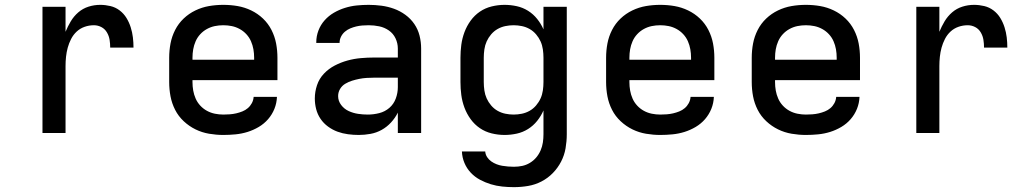

<svg xmlns="http://www.w3.org/2000/svg" viewBox="-20 -548 4240 791"><path d="M155 0V-520H250V-417Q259 -439 271.5 -460Q284 -481 302.5 -497Q321 -513 344.5 -520.5Q368 -528 393 -528Q414 -528 435 -523Q456 -518 473 -505Q490 -492 501 -474Q512 -456 518.5 -435.5Q525 -415 527.5 -394Q530 -373 530 -352H434Q434 -368 431.5 -384Q429 -400 420.5 -414.5Q412 -429 397.5 -436.5Q383 -444 367 -444Q347 -444 328.5 -437.5Q310 -431 296 -418Q282 -405 273 -387.5Q264 -370 259 -351.5Q254 -333 252 -314Q250 -295 250 -276V0Z M900 8Q871 8 841.5 3Q812 -2 785.5 -15Q759 -28 737 -48.5Q715 -69 701.5 -95.5Q688 -122 682.5 -151Q677 -180 677 -210V-310Q677 -340 682.5 -369Q688 -398 701.5 -424.5Q715 -451 736.5 -471.5Q758 -492 785 -505Q812 -518 841 -523Q870 -528 900 -528Q930 -528 959 -523Q988 -518 1015 -505Q1042 -492 1063.5 -471.5Q1085 -451 1098.5 -424.5Q1112 -398 1117.5 -369Q1123 -340 1123 -310V-218H773V-210Q773 -192 776 -175Q779 -158 786 -142Q793 -126 805 -113Q817 -100 832.5 -91.5Q848 -83 865.5 -79.5Q883 -76 900 -76Q913 -76 926.5 -77Q940 -78 953 -81Q966 -84 978.5 -89Q991 -94 1001 -102.5Q1011 -111 1017.5 -123Q1024 -135 1025 -149H1121Q1120 -123 1110.5 -99.5Q1101 -76 1084.5 -57Q1068 -38 1046 -25Q1024 -12 1000 -4.5Q976 3 950.5 5.5Q925 8 900 8ZM773 -302H1027V-310Q1027 -328 1024 -345Q1021 -362 1014 -378Q1007 -394 995 -407Q983 -420 967.5 -428.5Q952 -437 935 -440.5Q918 -444 900 -444Q882 -444 865 -440.5Q848 -437 832.5 -428.5Q817 -420 805 -407Q793 -394 786 -378Q779 -362 776 -345Q773 -328 773 -310Z M1458 8Q1436 8 1413.5 5Q1391 2 1370.5 -5.5Q1350 -13 1331.5 -26.5Q1313 -40 1300.5 -58.5Q1288 -77 1282.5 -98.5Q1277 -120 1277 -142Q1277 -170 1286 -197Q1295 -224 1314.5 -244.5Q1334 -265 1359 -278Q1384 -291 1411 -298.5Q1438 -306 1466 -308.5Q1494 -311 1521 -311H1619V-348Q1619 -370 1609.5 -390Q1600 -410 1582 -422.5Q1564 -435 1542.5 -439.5Q1521 -444 1499 -444Q1486 -444 1473 -443Q1460 -442 1447.5 -439Q1435 -436 1423 -431Q1411 -426 1401 -417.5Q1391 -409 1385 -397Q1379 -385 1379 -372V-371H1283V-374Q1283 -399 1292 -422.5Q1301 -446 1317.5 -464.5Q1334 -483 1355.5 -495.5Q1377 -508 1401 -515.5Q1425 -523 1449.5 -525.5Q1474 -528 1499 -528Q1525 -528 1551.5 -524.5Q1578 -521 1603 -512Q1628 -503 1650 -487Q1672 -471 1687 -449Q1702 -427 1708.5 -401Q1715 -375 1715 -348V0H1619V-84Q1608 -62 1591 -43.5Q1574 -25 1552.5 -13Q1531 -1 1506.5 3.5Q1482 8 1458 8ZM1495 -76Q1519 -76 1542.5 -82Q1566 -88 1584 -103.5Q1602 -119 1610.5 -142Q1619 -165 1619 -189V-228H1521Q1506 -228 1490.5 -227Q1475 -226 1460 -223Q1445 -220 1430.5 -215.5Q1416 -211 1402.5 -203Q1389 -195 1381 -181.5Q1373 -168 1373 -152Q1373 -132 1385.5 -115.5Q1398 -99 1416.5 -90.5Q1435 -82 1455 -79Q1475 -76 1495 -76Z M2097 223Q2073 223 2049 220.5Q2025 218 2002 211Q1979 204 1957.5 192.5Q1936 181 1919.5 163.5Q1903 146 1893.5 123.5Q1884 101 1883 76H1979Q1980 89 1987 99.5Q1994 110 2004 117Q2014 124 2025.5 128.5Q2037 133 2049 135Q2061 137 2073 138Q2085 139 2097 139Q2115 139 2131.5 135.5Q2148 132 2163 123Q2178 114 2189 101Q2200 88 2207 72Q2214 56 2216.5 39Q2219 22 2219 5V-93Q2209 -70 2193 -50Q2177 -30 2155.5 -16.5Q2134 -3 2109 2.5Q2084 8 2059 8Q2032 8 2005.5 1.5Q1979 -5 1957 -20Q1935 -35 1919 -57Q1903 -79 1893.5 -104.5Q1884 -130 1880.5 -156.5Q1877 -183 1877 -210V-310Q1877 -337 1880.5 -363.5Q1884 -390 1893.5 -415.5Q1903 -441 1919 -463Q1935 -485 1957 -500Q1979 -515 2005.5 -521.5Q2032 -528 2059 -528Q2084 -528 2109 -522.5Q2134 -517 2155.5 -503.5Q2177 -490 2193 -470Q2209 -450 2219 -427V-520H2315V5Q2315 34 2310 63Q2305 92 2291.5 118Q2278 144 2257.5 165Q2237 186 2211 199.5Q2185 213 2156 218Q2127 223 2097 223ZM2096 -76Q2113 -76 2130 -79.5Q2147 -83 2162 -91.5Q2177 -100 2188.5 -113.5Q2200 -127 2207 -142.5Q2214 -158 2216.5 -175.5Q2219 -193 2219 -210V-310Q2219 -327 2216.5 -344.5Q2214 -362 2207 -377.5Q2200 -393 2188.5 -406.5Q2177 -420 2162 -428.5Q2147 -437 2130 -440.5Q2113 -444 2096 -444Q2079 -444 2062 -440.5Q2045 -437 2030 -428.5Q2015 -420 2003.5 -406.5Q1992 -393 1985 -377.5Q1978 -362 1975.5 -344.5Q1973 -327 1973 -310V-210Q1973 -193 1975.5 -175.5Q1978 -158 1985 -142.5Q1992 -127 2003.5 -113.5Q2015 -100 2030 -91.5Q2045 -83 2062 -79.5Q2079 -76 2096 -76Z M2700 8Q2671 8 2641.5 3Q2612 -2 2585.5 -15Q2559 -28 2537 -48.5Q2515 -69 2501.5 -95.5Q2488 -122 2482.5 -151Q2477 -180 2477 -210V-310Q2477 -340 2482.5 -369Q2488 -398 2501.5 -424.5Q2515 -451 2536.5 -471.5Q2558 -492 2585 -505Q2612 -518 2641 -523Q2670 -528 2700 -528Q2730 -528 2759 -523Q2788 -518 2815 -505Q2842 -492 2863.5 -471.5Q2885 -451 2898.5 -424.5Q2912 -398 2917.5 -369Q2923 -340 2923 -310V-218H2573V-210Q2573 -192 2576 -175Q2579 -158 2586 -142Q2593 -126 2605 -113Q2617 -100 2632.5 -91.5Q2648 -83 2665.5 -79.5Q2683 -76 2700 -76Q2713 -76 2726.5 -77Q2740 -78 2753 -81Q2766 -84 2778.5 -89Q2791 -94 2801 -102.5Q2811 -111 2817.5 -123Q2824 -135 2825 -149H2921Q2920 -123 2910.5 -99.5Q2901 -76 2884.5 -57Q2868 -38 2846 -25Q2824 -12 2800 -4.5Q2776 3 2750.5 5.5Q2725 8 2700 8ZM2573 -302H2827V-310Q2827 -328 2824 -345Q2821 -362 2814 -378Q2807 -394 2795 -407Q2783 -420 2767.5 -428.5Q2752 -437 2735 -440.5Q2718 -444 2700 -444Q2682 -444 2665 -440.5Q2648 -437 2632.5 -428.5Q2617 -420 2605 -407Q2593 -394 2586 -378Q2579 -362 2576 -345Q2573 -328 2573 -310Z M3300 8Q3271 8 3241.5 3Q3212 -2 3185.5 -15Q3159 -28 3137 -48.5Q3115 -69 3101.5 -95.5Q3088 -122 3082.5 -151Q3077 -180 3077 -210V-310Q3077 -340 3082.5 -369Q3088 -398 3101.5 -424.5Q3115 -451 3136.5 -471.5Q3158 -492 3185 -505Q3212 -518 3241 -523Q3270 -528 3300 -528Q3330 -528 3359 -523Q3388 -518 3415 -505Q3442 -492 3463.5 -471.5Q3485 -451 3498.5 -424.5Q3512 -398 3517.5 -369Q3523 -340 3523 -310V-218H3173V-210Q3173 -192 3176 -175Q3179 -158 3186 -142Q3193 -126 3205 -113Q3217 -100 3232.5 -91.5Q3248 -83 3265.5 -79.5Q3283 -76 3300 -76Q3313 -76 3326.5 -77Q3340 -78 3353 -81Q3366 -84 3378.5 -89Q3391 -94 3401 -102.5Q3411 -111 3417.5 -123Q3424 -135 3425 -149H3521Q3520 -123 3510.5 -99.5Q3501 -76 3484.5 -57Q3468 -38 3446 -25Q3424 -12 3400 -4.5Q3376 3 3350.5 5.5Q3325 8 3300 8ZM3173 -302H3427V-310Q3427 -328 3424 -345Q3421 -362 3414 -378Q3407 -394 3395 -407Q3383 -420 3367.5 -428.5Q3352 -437 3335 -440.5Q3318 -444 3300 -444Q3282 -444 3265 -440.5Q3248 -437 3232.5 -428.5Q3217 -420 3205 -407Q3193 -394 3186 -378Q3179 -362 3176 -345Q3173 -328 3173 -310Z M3755 0V-520H3850V-417Q3859 -439 3871.5 -460Q3884 -481 3902.5 -497Q3921 -513 3944.5 -520.5Q3968 -528 3993 -528Q4014 -528 4035 -523Q4056 -518 4073 -505Q4090 -492 4101 -474Q4112 -456 4118.5 -435.5Q4125 -415 4127.5 -394Q4130 -373 4130 -352H4034Q4034 -368 4031.5 -384Q4029 -400 4020.5 -414.5Q4012 -429 3997.5 -436.5Q3983 -444 3967 -444Q3947 -444 3928.5 -437.5Q3910 -431 3896 -418Q3882 -405 3873 -387.5Q3864 -370 3859 -351.5Q3854 -333 3852 -314Q3850 -295 3850 -276V0Z"/></svg>

Font: Iosevka Fixed Curly Md Ex
Style: Regular
Weight: 500
Width: 7
Monospace: yes
Designer: Belleve Invis
Foundry: Belleve Invis
Version: Version 30.1.2